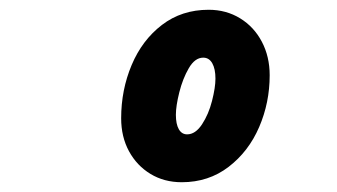

<svg xmlns="http://www.w3.org/2000/svg" viewBox="-20 -731 690 393"><path d="M228 -489Q228 -547 249.5 -598Q271 -649 311.5 -680Q352 -711 407 -711Q443 -711 471.5 -693.5Q500 -676 516 -645.5Q532 -615 532 -577Q532 -521 510.5 -471Q489 -421 448 -389.5Q407 -358 352 -358Q316 -358 288 -375Q260 -392 244 -421.5Q228 -451 228 -489ZM363 -456Q380 -456 393.5 -476.5Q407 -497 414 -524.5Q421 -552 421 -570Q421 -590 414.5 -601.5Q408 -613 396 -613Q379 -613 366.5 -591.5Q354 -570 347 -542Q340 -514 340 -496Q340 -477 346 -466.5Q352 -456 363 -456Z"/></svg>

Font: Azeret Mono
Style: Bold Italic
Weight: 700
Italic angle: -12°
Designer: Martin Vácha
Foundry: Displaay
Version: Version 1.000; Glyphs 3.0.3, build 3074